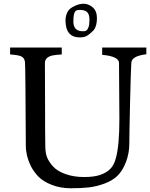

<svg xmlns="http://www.w3.org/2000/svg" viewBox="-20 -992 802 1026"><path d="M330 -884Q330 -912 345 -935Q355 -949 379.5 -960.5Q404 -972 428 -972Q452 -972 475 -953Q498 -934 498 -894.5Q498 -855 482 -832Q454 -804 439.5 -798Q425 -792 407 -792Q330 -792 330 -884ZM422 -825Q433 -825 436 -826Q458 -835 458 -885Q458 -909 451 -920Q440 -939 409 -939Q396 -939 390 -937Q372 -931 372 -878Q372 -825 422 -825ZM618 -356 616 -655Q616 -691 526 -699V-738H762V-702Q685 -693 682 -658L681 -640Q679 -612 675 -443Q671 -274 671 -223.5Q671 -173 653 -126Q635 -79 607.5 -52.5Q580 -26 537 -10.5Q494 5 454 9.5Q414 14 358.5 14Q303 14 257 -4Q211 -22 186 -47.5Q161 -73 144 -106Q118 -160 118 -214Q116 -639 113.5 -660Q111 -681 96 -689.5Q81 -698 34 -701V-738H310V-701Q278 -699 262 -696Q220 -687 220 -655L221 -390V-310Q222 -255 222 -214.5Q222 -174 232 -150Q242 -126 264.5 -101.5Q287 -77 331 -61.5Q375 -46 429 -46Q483 -46 516 -57.5Q549 -69 569.5 -89.5Q590 -110 600 -150Q618 -218 618 -356Z"/></svg>

Font: Prociono
Style: Regular
Weight: 400
Designer: Barry Schwartz
Foundry: The Crud Factory
Version: Version 2.301